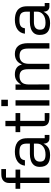

<svg xmlns="http://www.w3.org/2000/svg" viewBox="1028 -1784 767 2862"><g transform="rotate(-90 1411.0 -353.5)"><path d="M194 0H114V-602Q114 -654 147 -685.5Q180 -717 244 -717H321V-647H194ZM27 -435V-505H313V-435Z M830 0H777Q740 0 719 -25.5Q698 -51 699 -115L706 -105Q690 -56 649.5 -23Q609 10 529 10Q442 10 398 -26.5Q354 -63 354 -144Q354 -200 381.5 -232Q409 -264 452.5 -277.5Q496 -291 545 -291H701V-340Q701 -396 674.5 -421.5Q648 -447 577 -447Q516 -447 487.5 -429Q459 -411 453 -365H372Q381 -439 437 -477Q493 -515 580 -515Q616 -515 651.5 -507.5Q687 -500 716.5 -480Q746 -460 763.5 -424.5Q781 -389 781 -332V-70H830ZM432 -141Q432 -95 457.5 -76.5Q483 -58 538 -58Q612 -58 656.5 -93Q701 -128 701 -186V-231H546Q432 -231 432 -141Z M1156 -435H1040V-70H1156V0H1090Q1052 0 1022.5 -9.5Q993 -19 976.5 -44Q960 -69 960 -115V-435H872V-505H960V-656H1040V-505H1156Z M1347 -505V0H1267V-505ZM1259 -717H1355V-619H1259Z M1503 -505H1583L1582 -422Q1607 -466 1643.5 -490.5Q1680 -515 1732 -515Q1853 -515 1879 -413H1883Q1905 -466 1944.5 -490.5Q1984 -515 2037 -515Q2114 -515 2156 -466.5Q2198 -418 2198 -317V0H2118V-314Q2118 -390 2091.5 -417.5Q2065 -445 2008 -445Q1954 -445 1922 -412Q1890 -379 1890 -299V0H1810V-314Q1810 -391 1783.5 -418Q1757 -445 1704 -445Q1647 -445 1614 -412Q1581 -379 1582 -299L1584 0H1503Z M2797 0H2744Q2707 0 2686 -25.5Q2665 -51 2666 -115L2673 -105Q2657 -56 2616.5 -23Q2576 10 2496 10Q2409 10 2365 -26.5Q2321 -63 2321 -144Q2321 -200 2348.5 -232Q2376 -264 2419.5 -277.5Q2463 -291 2512 -291H2668V-340Q2668 -396 2641.5 -421.5Q2615 -447 2544 -447Q2483 -447 2454.5 -429Q2426 -411 2420 -365H2339Q2348 -439 2404 -477Q2460 -515 2547 -515Q2583 -515 2618.5 -507.5Q2654 -500 2683.5 -480Q2713 -460 2730.5 -424.5Q2748 -389 2748 -332V-70H2797ZM2399 -141Q2399 -95 2424.5 -76.5Q2450 -58 2505 -58Q2579 -58 2623.5 -93Q2668 -128 2668 -186V-231H2513Q2399 -231 2399 -141Z"/></g></svg>

Font: 42dot Sans
Style: Regular
Weight: 400
Designer: 42dot
Version: Version 1.000